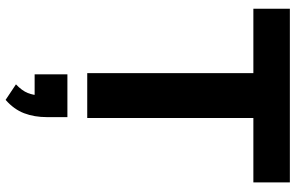

<svg xmlns="http://www.w3.org/2000/svg" viewBox="-200 -544 1029 668"><g transform="rotate(90 314.0 -210.5)"><path d="M235 0V-578H11V-705H615V-578H391V0ZM328 284 274 248Q296 227 304 207Q312 187 312 165L343 183H239V69H388V140Q388 184 374.5 219.5Q361 255 328 284Z"/></g></svg>

Font: Mulish ExtraLight ExtraBold
Style: Regular
Weight: 800
Version: Version 3.603